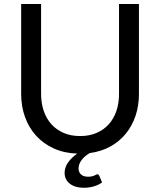

<svg xmlns="http://www.w3.org/2000/svg" viewBox="-20 -736 776 930"><path d="M653 -716.5V-281Q653 -224.5 636.8 -175.8Q620.5 -127 589.8 -89Q559 -51 514.8 -26.5Q470.5 -2 414.5 5.5Q405 11 395.2 18.8Q385.5 26.5 377.8 36Q370 45.5 365.2 56.5Q360.5 67.5 360.5 79.5Q360.5 98.5 372.8 109.2Q385 120 406 120Q417.5 120 425 118.2Q432.5 116.5 437.5 114.2Q442.5 112 445.8 110Q449 108 451.5 108Q455 108 457.2 110Q459.5 112 460.5 114.5L474.5 147.5Q459.5 159 436.2 166.2Q413 173.5 387.5 173.5Q343.5 173.5 318.2 153.8Q293 134 293 101Q293 74 310 50.5Q327 27 354 8Q291 6 240.5 -17Q190 -40 155 -78.5Q120 -117 101.2 -169Q82.5 -221 82.5 -281V-716.5H179V-281.5Q179 -236.5 191.8 -199Q204.5 -161.5 228.8 -134.5Q253 -107.5 288.2 -92.2Q323.5 -77 368 -77Q412.5 -77 447.5 -92Q482.5 -107 506.8 -134Q531 -161 543.8 -198.5Q556.5 -236 556.5 -281V-716.5Z"/></svg>

Font: Lato-Regular
Style: Regular
Weight: 400
Designer: Lukasz Dziedzic with Adam Twardoch and Botio Nikoltchev
Foundry: tyPoland Lukasz Dziedzic
Version: Version 2.015; 2015-08-06; http://www.latofonts.com/